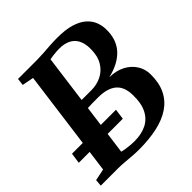

<svg xmlns="http://www.w3.org/2000/svg" viewBox="-202 -903 1065 1065"><g transform="rotate(-45 330.0 -371.0)"><path d="M289 9Q263.5 9 235.8 6.8Q208 4.5 181.2 2.2Q154.5 0 132.5 0H-3L0.5 -40L69.5 -54L154 -688L86 -701L91 -743H239.5Q269 -743.5 294.8 -745.2Q320.5 -747 347.2 -749Q374 -751 405 -751Q471 -751 514.2 -737.8Q557.5 -724.5 583 -702Q608.5 -679.5 619.8 -651.2Q631 -623 631.5 -593Q633.5 -512.5 588.2 -462.2Q543 -412 455.5 -391.5Q508.5 -391 547.5 -370.5Q586.5 -350 608 -315.8Q629.5 -281.5 629.5 -240Q630 -173 606.5 -125.5Q583 -78 538.5 -48.2Q494 -18.5 431 -4.8Q368 9 289 9ZM302.5 -41.5Q359 -41.5 399 -61.5Q439 -81.5 459.8 -123.8Q480.5 -166 478.5 -230.5Q477.5 -295 440.8 -325.8Q404 -356.5 331.5 -356.5Q304 -356.5 285.8 -356.2Q267.5 -356 251 -355L210.5 -53Q223 -49.5 239.2 -47Q255.5 -44.5 272.5 -43Q289.5 -41.5 302.5 -41.5ZM258 -411Q277 -410.5 296 -411Q315 -411.5 335 -411Q377.5 -411 414.2 -429.2Q451 -447.5 473 -485.2Q495 -523 494 -582.5Q493 -620.5 479.2 -646.8Q465.5 -673 438.2 -686.8Q411 -700.5 370 -700.5Q361 -700.5 347.8 -699.5Q334.5 -698.5 320.8 -696.8Q307 -695 295.5 -692.5ZM0.5 -176 9.5 -238H354.5L346 -176Z"/></g></svg>

Font: Merriweather 48pt
Style: Bold Italic
Weight: 700
Italic angle: -7.8°
Version: Version 2.101